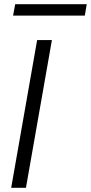

<svg xmlns="http://www.w3.org/2000/svg" viewBox="-20 -890 431 910"><path d="M33 0 156 -700H226L103 0ZM42 -816 52 -870H391L382 -816Z"/></svg>

Font: DM Sans 24pt Light
Style: Italic
Weight: 300
Italic angle: -10°
Designer: Colophon Foundry, Jonny Pinhorn
Foundry: Colophon Foundry
Version: Version 4.004;gftools[0.9.30]